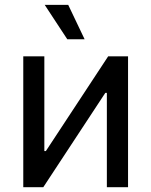

<svg xmlns="http://www.w3.org/2000/svg" viewBox="-20 -781 631 801"><path d="M514.2 0H425.8V-393.6H419.4L160.6 0H77.1V-545.9H165V-150.9H171.4L431.2 -545.9H514.2ZM260.7 -617.2 166.5 -760.7H264.6L333 -617.2Z"/></svg>

Font: Inter Variable LoSnoCo
Style: Regular
Weight: 400
Designer: Rasmus Andersson
Foundry: rsms
Version: Version 4.000;git-a52131595; featfreeze: case,dlig,ss01,ss02